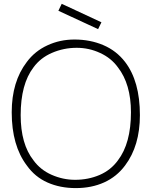

<svg xmlns="http://www.w3.org/2000/svg" viewBox="-20 -972 796 1008"><path d="M495 -819 286.5 -915.5 304 -952 512.5 -855ZM121 -103Q41.5 -207.5 41.5 -382.5Q41.5 -543.5 121 -647Q163.5 -704 229 -734Q294.5 -764.5 371 -764.5Q453.5 -764.5 522.2 -735.2Q591 -706 636.5 -647Q714.5 -545.5 714.5 -367.5Q714.5 -206.5 636.5 -103Q593 -44.5 527 -14.5Q461 15.5 378 15.5Q295.5 15.5 229.5 -13.8Q163.5 -43 121 -103ZM599 -130Q667.5 -219.5 667.5 -382.5Q667.5 -530.5 599 -618.5Q563.5 -667.5 505.5 -694Q447.5 -721 382.5 -721Q314.5 -721 253 -694.5Q192.5 -668.5 156 -618.5Q88.5 -530.5 88.5 -367.5Q88.5 -215.5 156 -130Q192 -80.5 250.5 -54.5Q310.5 -28 374 -28Q443.5 -28 503 -53.5Q562 -79 599 -130Z"/></svg>

Font: Russisch Sans ExtraLight
Style: Regular
Weight: 200
Width: 4
Designer: Michael Sharanda (font) & Cristiano Sobral (main changes)
Foundry: Michael Sharanda
Version: Version 2.00;September 8, 2020;FontCreator 13.0.0.2681 64-bi